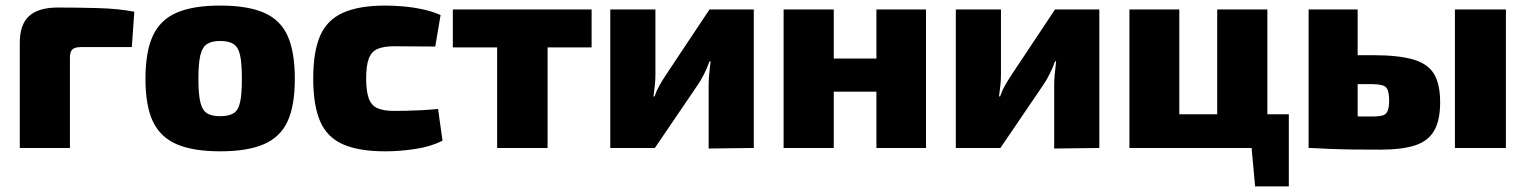

<svg xmlns="http://www.w3.org/2000/svg" viewBox="-20 -531 5478 689"><path d="M188 -504Q257 -504 330.5 -502Q404 -500 462 -489L453 -362H270Q249 -362 240 -354Q231 -346 231 -325V0H51V-378Q51 -443 84.5 -473.5Q118 -504 188 -504Z M770 -511Q868 -511 927 -485.5Q986 -460 1012 -402.5Q1038 -345 1038 -248Q1038 -152 1012 -95.5Q986 -39 927 -13.5Q868 12 770 12Q673 12 614 -13.5Q555 -39 528.5 -95.5Q502 -152 502 -248Q502 -345 528.5 -402.5Q555 -460 614 -485.5Q673 -511 770 -511ZM770 -384Q740 -384 723 -373Q706 -362 699 -333Q692 -304 692 -248Q692 -193 699 -164Q706 -135 723 -124.5Q740 -114 770 -114Q801 -114 818 -124.5Q835 -135 841.5 -164Q848 -193 848 -248Q848 -304 841.5 -333Q835 -362 818 -373Q801 -384 770 -384Z M1363 -511Q1392 -511 1427 -508Q1462 -505 1497 -497.5Q1532 -490 1561 -477L1542 -364Q1497 -364 1461 -364.5Q1425 -365 1394 -365Q1357 -365 1335 -355.5Q1313 -346 1303.5 -321Q1294 -296 1294 -249Q1294 -203 1303.5 -177.5Q1313 -152 1335 -142.5Q1357 -133 1394 -133Q1411 -133 1436.5 -133.5Q1462 -134 1492 -135.5Q1522 -137 1552 -140L1568 -26Q1526 -5 1471 3.5Q1416 12 1362 12Q1267 12 1210 -13.5Q1153 -39 1128.5 -96.5Q1104 -154 1104 -249Q1104 -346 1129 -403Q1154 -460 1211.5 -485.5Q1269 -511 1363 -511Z M1945 -497V0H1764V-497ZM2103 -497V-361H1605V-497Z M2685 -497V0L2523 2V-223Q2523 -245 2525 -265.5Q2527 -286 2530 -311H2526Q2519 -290 2507.5 -267Q2496 -244 2485 -228L2330 0H2170V-497H2332V-262Q2332 -243 2330 -225Q2328 -207 2325 -185H2329Q2336 -206 2346 -223.5Q2356 -241 2367 -258L2526 -497Z M2972 -497V0H2792V-497ZM3134 -321V-202H2965V-321ZM3303 -497V0H3125V-497Z M3925 -497V0L3763 2V-223Q3763 -245 3765 -265.5Q3767 -286 3770 -311H3766Q3759 -290 3747.5 -267Q3736 -244 3725 -228L3570 0H3410V-497H3572V-262Q3572 -243 3570 -225Q3568 -207 3565 -185H3569Q3576 -206 3586 -223.5Q3596 -241 3607 -258L3766 -497Z M4212 -497V0H4033V-497ZM4605 -121V0H4201V-121ZM4528 -497V0H4348V-497ZM4605 -5V138H4484L4471 -5Z M4905 -333Q4997 -333 5050 -318Q5103 -303 5125.5 -266.5Q5148 -230 5148 -164Q5148 -98 5126 -61Q5104 -24 5057 -9Q5010 6 4936 6Q4879 6 4836 5.5Q4793 5 4756.5 3.5Q4720 2 4682 0L4694 -116Q4714 -115 4771 -114Q4828 -113 4905 -113Q4930 -113 4942.5 -117Q4955 -121 4960 -134Q4965 -147 4965 -171Q4965 -206 4954 -217.5Q4943 -229 4905 -229H4693V-333ZM4852 -497V0H4676V-497ZM5384 -497V0H5201V-497Z"/></svg>

Font: Exo 2 ExtraBold
Style: Regular
Weight: 800
Designer: Natanael Gama
Foundry: Natanael Gama
Version: Version 2.010